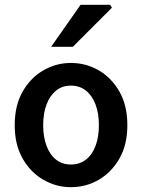

<svg xmlns="http://www.w3.org/2000/svg" viewBox="-20 -764 589 796"><path d="M274 12Q213 12 160 -18.5Q107 -49 74 -106.5Q41 -164 41 -245Q41 -327 74 -384.5Q107 -442 160 -472.5Q213 -503 274 -503Q336 -503 389 -472.5Q442 -442 475 -384.5Q508 -327 508 -245Q508 -164 475 -106.5Q442 -49 389 -18.5Q336 12 274 12ZM274 -82Q310 -82 336 -102Q362 -122 376 -159Q390 -196 390 -245Q390 -294 376 -331Q362 -368 336 -388.5Q310 -409 274 -409Q238 -409 212.5 -388.5Q187 -368 173 -331Q159 -294 159 -245Q159 -196 173 -159Q187 -122 212.5 -102Q238 -82 274 -82ZM192 -570 314 -744H437L444 -732L282 -570Z"/></svg>

Font: Source Sans 3 SemiBold
Style: Regular
Weight: 600
Designer: Paul D. Hunt
Foundry: Adobe
Version: Version 3.046;hotconv 1.0.118;makeotfexe 2.5.65603